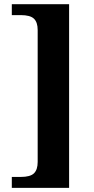

<svg xmlns="http://www.w3.org/2000/svg" viewBox="-20 -780 454 928"><path d="M37.1 75.2H80.1Q126.5 75.2 144.3 57.6Q162.1 40 162.1 2.9V-634.8Q162.1 -672.4 144 -689.7Q126 -707 80.1 -707H37.1V-759.8H314V127.9H37.1Z"/></svg>

Font: Noto Serif Devanagari
Style: Bold
Weight: 700
Designer: Monotype Design Team
Foundry: Monotype Imaging Inc.
Version: Version 1.01